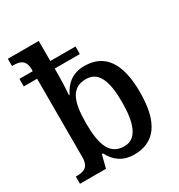

<svg xmlns="http://www.w3.org/2000/svg" viewBox="-181 -881 942 1011"><g transform="rotate(-30 290.0 -375.0)"><path d="M342 10C464 10 531 -74 531 -260C531 -442 465 -526 345 -526C272 -526 229 -487 203 -433H199C200 -436 204 -516 204 -559V-592H357V-638H204V-760H16V-716H23C63 -716 97 -707 97 -649V-638H16V-592H97V-116C97 -53 63 -44 23 -44H16V0H174L194 -78H201C227 -26 271 10 342 10ZM319 -54C230 -54 203 -128 203 -261C203 -393 231 -462 318 -462C393 -462 423 -394 423 -262C423 -133 393 -54 319 -54Z"/></g></svg>

Font: Noto Serif SemiCondensed Medium
Style: Regular
Weight: 500
Width: 4
Designer: Monotype Design Team
Foundry: Monotype Imaging Inc.
Version: Version 2.014